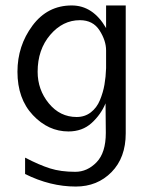

<svg xmlns="http://www.w3.org/2000/svg" viewBox="-20 -500 561 704"><path d="M44 -237Q44 -332 99 -406Q154 -480 243 -480Q321 -480 369 -397V-480H441V-11Q441 78 389 131Q337 184 258 184Q164 184 72 138V78Q124 105 163.5 117.5Q203 130 256 130Q300 130 334 95Q368 60 368 -13Q368 -32 367.5 -67.5Q367 -103 367 -121Q350 -80 316 -49Q282 -18 231 -18Q157 -18 100.5 -78Q44 -138 44 -237ZM118 -237Q118 -171 159 -121Q200 -71 261 -71Q291 -71 313 -88Q335 -105 346.5 -133Q358 -161 363 -189.5Q368 -218 369 -250V-315Q369 -351 345 -388.5Q321 -426 273 -426Q210 -426 164 -372Q118 -318 118 -237Z"/></svg>

Font: Coval
Style: ExtraLight
Weight: 250
Foundry: Context Ltd
Version: Version 001.000